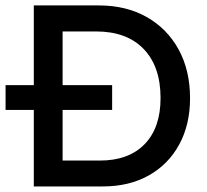

<svg xmlns="http://www.w3.org/2000/svg" viewBox="-20 -670 743 690"><path d="M0 -364H101.5V-650.5H335Q433.5 -650.5 507.2 -608.8Q581 -567 622 -492Q663 -417 663 -317Q663 -222 624 -150.5Q585 -79 514.5 -39.5Q444 0 350 0H101.5V-275H0ZM205 -557V-364H383V-275H205V-93H339Q442.5 -93 499.8 -152Q557 -211 557 -317.5Q557 -431 496.2 -494Q435.5 -557 325 -557Z"/></svg>

Font: Overused Grotesk Medium
Style: Regular
Weight: 525
Version: Version 0.004